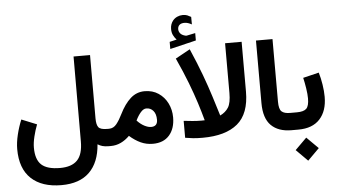

<svg xmlns="http://www.w3.org/2000/svg" viewBox="-68 -1031 2469 1406"><g transform="rotate(-5 1166.5 -328.0)"><path d="M189 -205.1Q172.9 -163.6 161.9 -118.2Q150.9 -72.8 150.9 -37.1Q150.9 50.8 193.1 89.4Q235.4 127.9 329.6 127.9Q415 127.9 456.3 85.2Q497.6 42.5 497.6 -52.7L498.5 -676.8H619.6L619.1 -211.4Q619.1 -164.1 634 -145.5Q648.9 -127 697.3 -127H712.4V0H698.2Q670.4 0 651.9 -5.4Q633.3 -10.7 617.2 -21Q607.4 111.8 534.9 182.9Q462.4 253.9 329.1 253.9Q185.5 253.9 106.9 180.2Q28.3 106.4 28.3 -36.6Q28.3 -85 42 -141.8Q55.7 -198.7 77.1 -250.5Z M851.6 -62.5Q821.8 -32.7 787.4 -16.4Q752.9 0 713.9 0H693.4V-127H711.4Q744.6 -127 767.3 -155.8Q790 -184.6 809.6 -225.1Q845.7 -298.3 890.4 -338.4Q935.1 -378.4 994.1 -378.4Q1052.7 -378.4 1095.9 -349.4Q1139.2 -320.3 1162.6 -272.7Q1186 -225.1 1186 -169.4Q1186 -87.4 1143.3 -38.3Q1100.6 10.7 1022 10.7Q974.1 10.7 932.9 -8.3Q891.6 -27.3 851.6 -62.5ZM917 -169.4Q943.4 -141.1 970.9 -127.2Q998.5 -113.3 1019.5 -113.3Q1066.9 -113.3 1066.9 -162.1Q1066.9 -205.1 1046.9 -228.3Q1026.9 -251.5 996.1 -251.5Q975.1 -251.5 954.8 -228.5Q934.6 -205.6 917 -169.4Z M1261.2 -734.4Q1246.6 -750 1237.1 -769.3Q1227.5 -788.6 1227.5 -814.5Q1227.5 -833.5 1232.9 -848.6Q1238.3 -863.8 1247.6 -875.5Q1260.7 -892.1 1280.3 -900.9Q1299.8 -909.7 1320.3 -909.7Q1341.3 -909.7 1354.5 -904.3Q1367.7 -898.9 1381.8 -890.6L1382.3 -835.4Q1367.7 -843.3 1355 -847.4Q1342.3 -851.6 1327.1 -851.6Q1318.4 -851.6 1308.6 -849.1Q1298.8 -846.7 1291.5 -839.8Q1279.3 -828.6 1279.3 -808.1Q1279.3 -793 1289.6 -779.3Q1299.8 -765.6 1323.2 -758.8Q1325.7 -758.3 1328.1 -757.6Q1330.6 -756.8 1333 -756.8Q1335.4 -756.8 1337.4 -756.8L1400.9 -770V-715.8L1209 -669.9V-722.2ZM1260.7 -137.2Q1292 -133.3 1325.2 -130.4Q1358.4 -127.4 1389.6 -127.4Q1402.8 -127.4 1414.6 -127.9Q1398.4 -188 1376.5 -257.1Q1354.5 -326.2 1322.5 -409.7Q1290.5 -493.2 1243.2 -596.2L1350.6 -655.3Q1398.4 -545.4 1430.7 -458Q1462.9 -370.6 1486.1 -296.6Q1509.3 -222.7 1530.8 -152.8Q1570.8 -171.9 1591.6 -205.1Q1612.3 -238.3 1612.3 -311.5V-676.8H1733.9V-311Q1733.9 -148.4 1645.8 -75Q1557.6 -1.5 1388.2 -1.5Q1347.7 -1.5 1318.1 -4.6Q1288.6 -7.8 1260.7 -12.7Z M2053.7 0H2041.5Q1945.3 0 1892.3 -52.5Q1839.4 -105 1839.4 -217.3V-676.8H1960.9V-216.8Q1960.9 -161.6 1980.2 -144.3Q1999.5 -127 2041.5 -127H2053.7Z M2304.7 -222.7Q2304.7 -118.7 2250.2 -59.3Q2195.8 0 2092.3 0H2033.7V-127H2092.3Q2142.6 -127 2162.4 -146.7Q2182.1 -166.5 2182.1 -221.2Q2182.1 -252.4 2175.3 -296.1Q2168.5 -339.8 2160.2 -374.5L2276.9 -402.8Q2289.6 -361.3 2297.1 -312.7Q2304.7 -264.2 2304.7 -222.7ZM2059.1 147.9 2144 63.5 2229 147.9 2144 232.9Z"/></g></svg>

Font: Vazir
Style: Bold
Weight: 700
Designer: Saber Rastikerdar
Foundry: Saber Rastikerdar
Version: Version 30.0.0